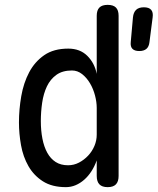

<svg xmlns="http://www.w3.org/2000/svg" viewBox="-20 -760 649 790"><path d="M553 -550Q534 -550 525 -559Q516 -568 518 -587L527 -688Q529 -709 540 -719.5Q551 -730 572 -730Q593 -730 602 -719.5Q611 -709 608 -688L595 -587Q593 -568 582.5 -559Q572 -550 553 -550ZM423 10Q400 10 389 -1.5Q378 -13 378 -36V-100Q369 -75 356 -55Q343 -35 326.5 -20.5Q310 -6 291 2Q272 10 251 10Q194 10 156.5 -14Q119 -38 97 -76.5Q75 -115 66.5 -162.5Q58 -210 58 -256Q58 -310 67.5 -364.5Q77 -419 100 -462.5Q123 -506 162 -533Q201 -560 261 -560Q309 -560 339 -530.5Q369 -501 378 -456V-695Q378 -718 389 -729Q400 -740 423 -740Q446 -740 457 -729Q468 -718 468 -695V-36Q468 -13 457 -1.5Q446 10 423 10ZM260 -80Q284 -80 305 -91Q326 -102 342.5 -119.5Q359 -137 368.5 -159.5Q378 -182 378 -206V-316Q378 -340 371 -367Q364 -394 350.5 -417Q337 -440 318 -455Q299 -470 276 -470Q237 -470 212 -452Q187 -434 173 -404.5Q159 -375 153.5 -337.5Q148 -300 148 -262Q148 -223 154.5 -189.5Q161 -156 174.5 -131.5Q188 -107 209 -93.5Q230 -80 260 -80Z"/></svg>

Font: Maple Mono
Style: Regular
Weight: 400
Monospace: yes
Designer: subframe7536
Version: Version 7.300